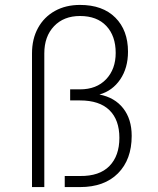

<svg xmlns="http://www.w3.org/2000/svg" viewBox="-20 -760 640 780"><path d="M110 0V-543Q110 -602 134.5 -646.5Q159 -691 203 -715.5Q247 -740 305 -740Q397 -740 448.5 -688.5Q500 -637 500 -550Q500 -484 468.5 -437.5Q437 -391 384 -376Q446 -364 480.5 -320Q515 -276 515 -208Q515 -112 459.5 -56Q404 0 305 0H243V-45H305Q384 -44 424.5 -85.5Q465 -127 465 -200Q465 -273 424.5 -312.5Q384 -352 305 -352H265V-397H305Q372 -397 411 -438Q450 -479 450 -545Q450 -614 412 -654.5Q374 -695 305 -695Q239 -695 199.5 -653.5Q160 -612 160 -543V0Z"/></svg>

Font: NKDuy Mono Thin
Style: Regular
Weight: 100
Monospace: yes
Designer: NKDuy
Foundry: NKDuy
Version: Version 2.251; ttfautohint (v1.8.4.7-5d5b)